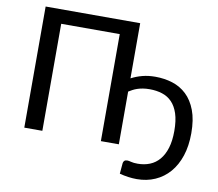

<svg xmlns="http://www.w3.org/2000/svg" viewBox="-93 -828 1270 1121"><g transform="rotate(10 542.0 -268.0)"><path d="M649 -391Q680.5 -407.5 715.2 -416.5Q750 -425.5 791 -425.5Q845 -425.5 892.8 -410.5Q940.5 -395.5 976.5 -361.5Q1012.5 -327.5 1033.5 -272.2Q1054.5 -217 1054.5 -136.5Q1054.5 -61.5 1035 -2.5Q1015.5 56.5 980 97.5Q944.5 138.5 895.2 160.2Q846 182 787 182Q737.5 182 684.5 168Q685.5 152 687.2 136.2Q689 120.5 690 104.5Q691 96 696.8 90.2Q702.5 84.5 714 84.5Q723 84.5 737.5 88.5Q752 92.5 776.5 92.5Q816 92.5 848.8 79.2Q881.5 66 905 38.2Q928.5 10.5 941.5 -31.8Q954.5 -74 954.5 -132.5Q954.5 -194 941 -235.2Q927.5 -276.5 903.2 -301.5Q879 -326.5 845.2 -337.2Q811.5 -348 771 -348Q749 -348 731 -345Q713 -342 698.2 -337Q683.5 -332 671.5 -325.5Q659.5 -319 649 -312.5V0H542.5V-634.5H195.5V0H88.5V-718H649Z"/></g></svg>

Font: Lato 2
Style: Regular
Weight: 500
Designer: Lukasz Dziedzic with Adam Twardoch and Botio Nikoltchev
Foundry: tyPoland Lukasz Dziedzic
Version: Version 2.015; 2015-08-06; http://www.latofonts.com/